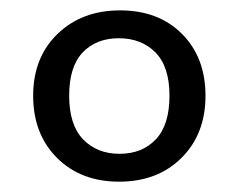

<svg xmlns="http://www.w3.org/2000/svg" viewBox="-20 -728 459 370"><path d="M209.5 -377.9Q135.7 -377.9 89.8 -423.8Q43.9 -469.7 43.9 -543.5Q43.9 -617.2 90.8 -662.6Q137.7 -708 211.4 -708Q285.6 -708 330.8 -662.6Q376 -617.2 376 -543.5Q376 -469.7 329.8 -423.8Q283.7 -377.9 209.5 -377.9ZM210.4 -431.6Q253.9 -431.6 280.3 -459.5Q306.6 -487.3 306.6 -543.5Q306.6 -599.6 279.5 -627Q252.4 -654.3 209 -654.3Q165.5 -654.3 139.4 -627Q113.3 -599.6 113.3 -543.5Q113.3 -487.3 140.1 -459.5Q167 -431.6 210.4 -431.6Z"/></svg>

Font: Gelasio
Style: Regular
Weight: 400
Designer: Eben Sorkin
Foundry: Eben Sorkin
Version: Version 1.008